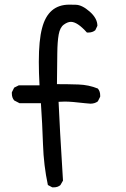

<svg xmlns="http://www.w3.org/2000/svg" viewBox="-20 -800 540 826"><path d="M211 6H205L186 -4Q168 -88 165 -178.5Q162 -269 156 -356H64L41 -368Q31 -380 31 -397V-403L41 -423L61 -433H150Q147 -489 147 -534Q147 -627 161 -679Q187 -780 278 -780Q279 -780 306 -779.5Q333 -779 366 -750Q399 -721 399 -689L390 -670Q378 -660 360 -660H354Q313 -706 285 -706Q271 -706 254.5 -694Q238 -682 232.5 -651.5Q227 -621 226.5 -571Q226 -521 225 -438Q272 -438 317 -436.5Q362 -435 401 -419Q411 -407 411 -390V-384L401 -364Q388 -354 369 -354L346 -356Q287 -363 259 -363L232 -362Q236 -264 251 -23L240 -4Q229 6 211 6Z"/></svg>

Font: Xiaolai Mono SC
Style: Regular
Weight: 400
Monospace: yes
Designer: LXGW / Nozomi Seto
Version: Version 3.113;September 30, 2024